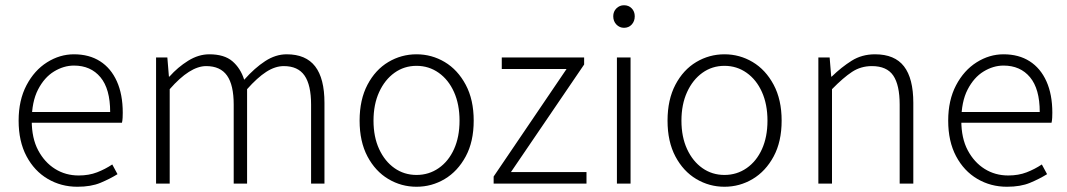

<svg xmlns="http://www.w3.org/2000/svg" viewBox="-20 -700 4069 732"><path d="M275 12Q213 12 162 -18Q111 -48 81 -104.5Q51 -161 51 -240Q51 -318 81 -375Q111 -432 159.5 -462.5Q208 -493 262 -493Q320 -493 361.5 -466.5Q403 -440 425.5 -390Q448 -340 448 -270Q448 -261 447.5 -251Q447 -241 445 -232H90V-273H400Q400 -361 363 -405.5Q326 -450 262 -450Q223 -450 186 -427.5Q149 -405 125 -358.5Q101 -312 101 -240Q101 -173 125.5 -127Q150 -81 190 -56Q230 -31 280 -31Q319 -31 350 -43Q381 -55 408 -73L428 -36Q399 -18 363 -3Q327 12 275 12Z M575 0V-481H618L624 -408H626Q658 -444 697.5 -468.5Q737 -493 778 -493Q835 -493 866 -466.5Q897 -440 911 -396Q951 -441 991 -467Q1031 -493 1073 -493Q1146 -493 1181.5 -447Q1217 -401 1217 -308V0H1166V-301Q1166 -376 1141 -412Q1116 -448 1062 -448Q1029 -448 995 -426Q961 -404 922 -360V0H871V-301Q871 -376 845.5 -412Q820 -448 766 -448Q704 -448 627 -360V0Z M1568 12Q1510 12 1460.5 -17.5Q1411 -47 1381 -103.5Q1351 -160 1351 -240Q1351 -320 1381 -377Q1411 -434 1460.5 -463.5Q1510 -493 1568 -493Q1626 -493 1675.5 -463.5Q1725 -434 1755.5 -377Q1786 -320 1786 -240Q1786 -160 1755.5 -103.5Q1725 -47 1675.5 -17.5Q1626 12 1568 12ZM1568 -33Q1615 -33 1652.5 -59Q1690 -85 1711 -131.5Q1732 -178 1732 -240Q1732 -302 1711 -349Q1690 -396 1652.5 -422.5Q1615 -449 1568 -449Q1521 -449 1484 -422.5Q1447 -396 1425.5 -349Q1404 -302 1404 -240Q1404 -178 1425.5 -131.5Q1447 -85 1484 -59Q1521 -33 1568 -33Z M1862 0V-27L2140 -437H1893V-481H2207V-454L1928 -44H2216V0Z M2332 0V-481H2384V0ZM2359 -594Q2342 -594 2330 -606.5Q2318 -619 2318 -638Q2318 -656 2330 -668Q2342 -680 2359 -680Q2377 -680 2388.5 -668Q2400 -656 2400 -638Q2400 -619 2388.5 -606.5Q2377 -594 2359 -594Z M2742 12Q2684 12 2634.5 -17.5Q2585 -47 2555 -103.5Q2525 -160 2525 -240Q2525 -320 2555 -377Q2585 -434 2634.5 -463.5Q2684 -493 2742 -493Q2800 -493 2849.5 -463.5Q2899 -434 2929.5 -377Q2960 -320 2960 -240Q2960 -160 2929.5 -103.5Q2899 -47 2849.5 -17.5Q2800 12 2742 12ZM2742 -33Q2789 -33 2826.5 -59Q2864 -85 2885 -131.5Q2906 -178 2906 -240Q2906 -302 2885 -349Q2864 -396 2826.5 -422.5Q2789 -449 2742 -449Q2695 -449 2658 -422.5Q2621 -396 2599.5 -349Q2578 -302 2578 -240Q2578 -178 2599.5 -131.5Q2621 -85 2658 -59Q2695 -33 2742 -33Z M3100 0V-481H3143L3149 -408H3151Q3188 -444 3227 -468.5Q3266 -493 3316 -493Q3391 -493 3426.5 -447Q3462 -401 3462 -308V0H3410V-301Q3410 -376 3385.5 -412Q3361 -448 3304 -448Q3262 -448 3228.5 -426Q3195 -404 3152 -360V0Z M3819 12Q3757 12 3706 -18Q3655 -48 3625 -104.5Q3595 -161 3595 -240Q3595 -318 3625 -375Q3655 -432 3703.5 -462.5Q3752 -493 3806 -493Q3864 -493 3905.5 -466.5Q3947 -440 3969.5 -390Q3992 -340 3992 -270Q3992 -261 3991.5 -251Q3991 -241 3989 -232H3634V-273H3944Q3944 -361 3907 -405.5Q3870 -450 3806 -450Q3767 -450 3730 -427.5Q3693 -405 3669 -358.5Q3645 -312 3645 -240Q3645 -173 3669.5 -127Q3694 -81 3734 -56Q3774 -31 3824 -31Q3863 -31 3894 -43Q3925 -55 3952 -73L3972 -36Q3943 -18 3907 -3Q3871 12 3819 12Z"/></svg>

Font: Assistant ExtraLight Light
Style: Regular
Weight: 300
Version: Version 3.000